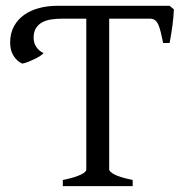

<svg xmlns="http://www.w3.org/2000/svg" viewBox="-20 -635 635 655"><path d="M14.6 -489.7Q14.6 -521.5 27.6 -545.2Q40.5 -568.8 62.7 -584.5Q85 -600.1 114 -607.7Q143.1 -615.2 175.3 -615.2H558.6L573.2 -603Q572.3 -578.1 568.4 -548.6Q564.5 -519 558.6 -488.3H536.6Q532.2 -508.8 528.6 -524.4Q524.9 -540 520.3 -550.5Q515.6 -561 508.8 -566.2Q502 -571.3 491.2 -571.3H352.5V-56.2Q352.5 -49.8 370.1 -40Q387.7 -30.3 432.6 -21V0H194.3V-21Q216.8 -25.4 232.2 -30.3Q247.6 -35.2 256.8 -39.8Q266.1 -44.4 270.3 -48.6Q274.4 -52.7 274.4 -56.2V-571.3H191.9Q171.9 -571.3 154.3 -568.6Q136.7 -565.9 123.5 -558.6Q110.4 -551.3 102.5 -538.6Q94.7 -525.9 94.7 -505.9Q94.7 -488.3 104 -474.6Q113.3 -460.9 128.4 -454.1Q127 -451.2 119.4 -445.8Q111.8 -440.4 101.1 -435.1Q90.3 -429.7 78.4 -424.8Q66.4 -419.9 56.2 -418Q38.1 -425.8 26.4 -444.3Q14.6 -462.9 14.6 -489.7Z"/></svg>

Font: Akkhara
Style: Regular
Weight: 400
Designer: J. Victor Gaultney
Version: Version 1.00 June 13, 2006, initial release